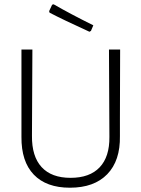

<svg xmlns="http://www.w3.org/2000/svg" viewBox="-20 -870 659 895"><path d="M230 -850Q308 -805 415 -752L404 -726L397 -722Q272 -779 211 -811L209 -818L223 -848ZM540 -639 539 -313V-236Q541 -121 480 -58Q419 5 306 5Q196 5 137.5 -56Q79 -117 80 -232V-639H131L129 -237Q128 -141 174 -91Q220 -41 309 -41Q398 -41 444.5 -90Q491 -139 490 -232L488 -639Z"/></svg>

Font: Alegreya Sans SC Light
Style: Regular
Weight: 300
Designer: Juan Pablo del Peral
Foundry: Huerta Tipografica
Version: Version 2.007